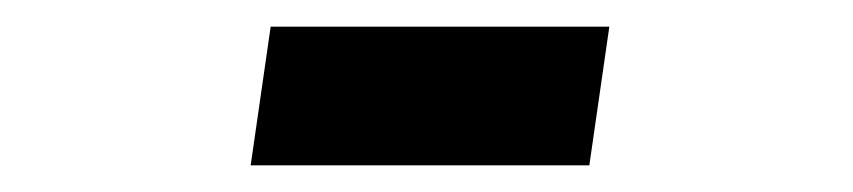

<svg xmlns="http://www.w3.org/2000/svg" viewBox="-20 -343 640 144"><path d="M168 -219 183 -323H437L422 -219Z"/></svg>

Font: Chivo Mono Medium
Style: Italic
Weight: 500
Italic angle: -8.05°
Monospace: yes
Designer: Hector Gatti
Foundry: Omnibus-Type
Version: Version 1.008